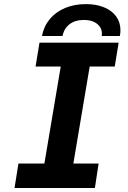

<svg xmlns="http://www.w3.org/2000/svg" viewBox="-20 -938 640 958"><path d="M72 -122H201.5L283 -606H157.5L177 -725H572L552.5 -606H427.5L346 -122H472L453.5 0H52.5ZM408.5 -917.5Q461 -917.5 500 -901.2Q539 -885 560 -855.5Q581 -826 581 -787Q581 -773.5 578 -758.5H487.5Q488.5 -766.5 488.5 -769.5Q488.5 -800 464.2 -819.2Q440 -838.5 399.5 -838.5Q355 -838.5 327.2 -817.2Q299.5 -796 292 -758.5H189.5Q198.5 -806.5 228.2 -842.5Q258 -878.5 304.5 -898Q351 -917.5 408.5 -917.5Z"/></svg>

Font: JuliaMono ExtraBold
Style: Italic
Weight: 800
Italic angle: -9°
Monospace: yes
Designer: cormullion
Foundry: corm
Version: Version 0.057; ttfautohint (v1.8.4)